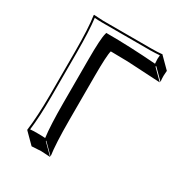

<svg xmlns="http://www.w3.org/2000/svg" viewBox="-168 -762 874 936"><g transform="rotate(30 268.5 -294.0)"><path d="M241.7 -388.7V-143.6Q241.7 -9.8 251.5 56.6L194.8 0L193.8 2.9L250.5 59.6Q248.5 59.6 198.7 56.6Q198.7 56.6 146.5 59.6L89.8 2.9L87.9 0Q98.6 -79.1 99.1 -200.2V-444.8Q99.1 -577.6 88.9 -645L89.8 -647.9Q91.8 -647.9 142.1 -645H415Q450.7 -645 475.1 -647.9L477.1 -645L533.7 -588.4Q533.2 -583 532.7 -575.7Q531.7 -564.9 531.7 -559.6Q531.7 -543 533.7 -526.4L477.1 -583L475.1 -579.1L531.7 -522.5Q531.7 -522.5 345.2 -532.7Q293 -534.2 249.5 -534.2Q241.7 -506.8 241.7 -388.7ZM174.8 -444.8Q174.8 -564 183.6 -593.8L185.5 -601.1H192.9Q315.9 -601.1 466.3 -589.8Q465.3 -604.5 464.8 -616.2Q464.8 -624.5 466.3 -637.2Q442.4 -635.3 415 -634.8H142.1Q119.1 -634.8 100.1 -636.7Q108.9 -568.8 108.9 -444.8V-200.2Q108.9 -85 99.1 -8.3Q119.1 -10.3 142.1 -9.8Q165.5 -9.8 183.6 -8.3Q174.8 -75.2 174.8 -200.2Z"/></g></svg>

Font: Linux Biolinum Shadow O
Style: Regular
Weight: 400
Designer: Philipp H. Poll
Foundry: Philipp H. Poll
Version: Version 1.0.4